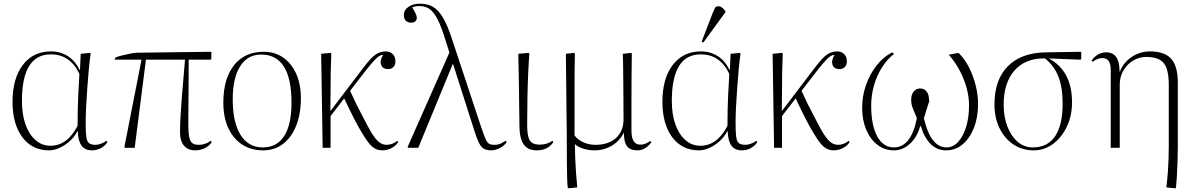

<svg xmlns="http://www.w3.org/2000/svg" viewBox="-20 -802 6475 1042"><path d="M246 14Q155 14 101.5 -57Q48 -128 48 -250Q48 -376 104 -449.5Q160 -523 257 -523Q309 -523 349.5 -496.5Q390 -470 412 -422H414L418 -510L468 -515L472 -511Q467 -480 462.5 -431Q458 -382 454 -327.5Q450 -273 447.5 -222.5Q445 -172 445 -136Q445 -84 448.5 -58.5Q452 -33 464 -24.5Q476 -16 499 -16Q512 -16 528 -22Q544 -28 558 -38L563 -31Q550 -10 527.5 2Q505 14 479 14Q442 14 423 -11Q404 -36 402 -90H400Q385 -60 359 -36.5Q333 -13 303.5 0.5Q274 14 246 14ZM254 -11Q345 -11 401 -119Q401 -169 402 -209Q403 -249 405 -293.5Q407 -338 411 -401Q361 -507 256 -507Q99 -507 99 -254Q99 -181 118.5 -126.5Q138 -72 173 -41.5Q208 -11 254 -11Z M1039 14Q1000 14 978.5 -11.5Q957 -37 957 -83Q957 -125 960 -176.5Q963 -228 967.5 -282.5Q972 -337 976.5 -388Q981 -439 984 -478H772L711 0H659L655 -4L748 -478H603L604 -488Q614 -494 637.5 -500Q661 -506 686.5 -511Q712 -516 728 -516L1127 -521V-482L1123 -478H1004Q1004 -389 1003.5 -326.5Q1003 -264 1002.5 -216.5Q1002 -169 1002 -126Q1002 -61 1013 -38.5Q1024 -16 1057 -16Q1096 -16 1124 -38L1129 -31Q1116 -10 1092 2Q1068 14 1039 14Z M1408 14Q1342 14 1293.5 -18Q1245 -50 1218.5 -108Q1192 -166 1192 -245Q1192 -375 1250 -448Q1308 -521 1411 -521Q1472 -521 1517 -489.5Q1562 -458 1587.5 -401.5Q1613 -345 1613 -270Q1613 -184 1587.5 -120Q1562 -56 1516 -21Q1470 14 1408 14ZM1406 -2Q1483 -2 1522.5 -64Q1562 -126 1562 -245Q1562 -506 1397 -506Q1324 -506 1283.5 -442.5Q1243 -379 1243 -263Q1243 -138 1285.5 -70Q1328 -2 1406 -2Z M2054 14Q2023 14 1999.5 -6.5Q1976 -27 1944 -82Q1910 -136 1848 -268L1774 -172V0H1731L1723 -510L1774 -515L1778 -511Q1776 -463 1775 -417Q1774 -371 1774 -319Q1774 -267 1773 -199L1954 -437Q1992 -487 2017 -505Q2042 -523 2073 -523Q2097 -523 2111.5 -508.5Q2126 -494 2126 -468Q2126 -450 2115 -438.5Q2104 -427 2087 -427Q2057 -427 2048.5 -449.5Q2040 -472 2059 -504Q2048 -504 2037.5 -497.5Q2027 -491 2011 -474Q1995 -457 1968 -423L1880 -309Q1899 -267 1914 -236.5Q1929 -206 1943.5 -179.5Q1958 -153 1973 -123Q2003 -65 2026.5 -40.5Q2050 -16 2077 -16Q2110 -16 2136 -38L2141 -31Q2129 -11 2105 1.5Q2081 14 2054 14Z M2725 -38 2730 -31Q2718 -12 2693.5 1Q2669 14 2646 14Q2622 14 2606.5 5.5Q2591 -3 2579 -27.5Q2567 -52 2552 -100L2439 -454H2437L2250 0H2196L2192 -4L2419 -517L2398 -583Q2376 -655 2355.5 -695.5Q2335 -736 2312 -752.5Q2289 -769 2257 -769Q2232 -769 2217 -762Q2242 -723 2242 -706Q2242 -694 2234 -686.5Q2226 -679 2212 -679Q2172 -679 2172 -722Q2172 -748 2197 -765Q2222 -782 2258 -782Q2301 -782 2330.5 -764.5Q2360 -747 2384.5 -705.5Q2409 -664 2433 -590L2590 -116Q2605 -72 2614 -50.5Q2623 -29 2633.5 -22.5Q2644 -16 2661 -16Q2684 -16 2698 -23Q2712 -30 2725 -38Z M2893 14Q2844 14 2821.5 -19Q2799 -52 2799 -122Q2799 -132 2798.5 -162Q2798 -192 2797.5 -233.5Q2797 -275 2796.5 -320Q2796 -365 2795 -405.5Q2794 -446 2793.5 -474.5Q2793 -503 2793 -510L2849 -515L2853 -511Q2850 -477 2847 -415Q2844 -353 2842.5 -276.5Q2841 -200 2841 -122Q2841 -62 2855.5 -39.5Q2870 -17 2909 -17Q2949 -17 2978 -38L2983 -31Q2954 14 2893 14Z M3066 220 3061 216Q3059 197 3058 167Q3057 137 3056.5 82Q3056 27 3056 -66Q3056 -71 3055.5 -103Q3055 -135 3054.5 -183Q3054 -231 3053.5 -284.5Q3053 -338 3052.5 -387Q3052 -436 3051.5 -469.5Q3051 -503 3051 -510L3096 -515L3100 -511Q3099 -481 3098.5 -429Q3098 -377 3098 -314Q3098 -251 3098 -186.5Q3098 -122 3098 -67Q3116 -43 3146.5 -29.5Q3177 -16 3211 -16Q3282 -16 3323 -53Q3364 -90 3364 -154Q3364 -202 3363.5 -259Q3363 -316 3362.5 -369.5Q3362 -423 3361.5 -461.5Q3361 -500 3360 -510L3405 -515L3409 -511Q3408 -459 3407.5 -386.5Q3407 -314 3407 -237.5Q3407 -161 3407 -95Q3407 -54 3419 -35.5Q3431 -17 3456 -17Q3482 -17 3509 -37L3515 -30Q3482 14 3440 14Q3400 14 3383 -8Q3366 -30 3366 -81H3365Q3343 -37 3300.5 -11.5Q3258 14 3206 14Q3175 14 3146.5 5Q3118 -4 3101 -19H3100Q3100 10 3101.5 51Q3103 92 3106 135Q3109 178 3113 215Z M3773 14Q3682 14 3628.5 -57Q3575 -128 3575 -250Q3575 -376 3631 -449.5Q3687 -523 3784 -523Q3836 -523 3876.5 -496.5Q3917 -470 3939 -422H3941L3945 -510L3995 -515L3999 -511Q3994 -480 3989.5 -431Q3985 -382 3981 -327.5Q3977 -273 3974.5 -222.5Q3972 -172 3972 -136Q3972 -84 3975.5 -58.5Q3979 -33 3991 -24.5Q4003 -16 4026 -16Q4039 -16 4055 -22Q4071 -28 4085 -38L4090 -31Q4077 -10 4054.5 2Q4032 14 4006 14Q3969 14 3950 -11Q3931 -36 3929 -90H3927Q3912 -60 3886 -36.5Q3860 -13 3830.5 0.5Q3801 14 3773 14ZM3781 -11Q3872 -11 3928 -119Q3928 -169 3929 -209Q3930 -249 3932 -293.5Q3934 -338 3938 -401Q3888 -507 3783 -507Q3626 -507 3626 -254Q3626 -181 3645.5 -126.5Q3665 -72 3700 -41.5Q3735 -11 3781 -11ZM3797 -571 3788 -576 3848 -732Q3856 -751 3860.5 -759.5Q3865 -768 3880 -768Q3889 -768 3897.5 -762Q3906 -756 3917 -741V-736Z M4504 14Q4473 14 4449.5 -6.5Q4426 -27 4394 -82Q4360 -136 4298 -268L4224 -172V0H4181L4173 -510L4224 -515L4228 -511Q4226 -463 4225 -417Q4224 -371 4224 -319Q4224 -267 4223 -199L4404 -437Q4442 -487 4467 -505Q4492 -523 4523 -523Q4547 -523 4561.5 -508.5Q4576 -494 4576 -468Q4576 -450 4565 -438.5Q4554 -427 4537 -427Q4507 -427 4498.5 -449.5Q4490 -472 4509 -504Q4498 -504 4487.5 -497.5Q4477 -491 4461 -474Q4445 -457 4418 -423L4330 -309Q4349 -267 4364 -236.5Q4379 -206 4393.5 -179.5Q4408 -153 4423 -123Q4453 -65 4476.5 -40.5Q4500 -16 4527 -16Q4560 -16 4586 -38L4591 -31Q4579 -11 4555 1.5Q4531 14 4504 14Z M4831 14Q4781 14 4742 -16Q4703 -46 4681 -98Q4659 -150 4659 -217Q4659 -281 4680 -341Q4701 -401 4738 -447.5Q4775 -494 4822 -518L4832 -509Q4795 -481 4767 -437Q4739 -393 4723.5 -339.5Q4708 -286 4708 -229Q4708 -123 4740.5 -62.5Q4773 -2 4831 -2Q4925 -2 4956 -161Q4943 -192 4936 -209Q4929 -226 4927 -237Q4925 -248 4925 -261Q4925 -288 4938.5 -305Q4952 -322 4974 -322Q4996 -322 5009 -305Q5022 -288 5022 -259Q5022 -253 5024 -257Q5026 -261 5027.5 -265Q5029 -269 5027 -264Q5025 -259 5017.5 -235.5Q5010 -212 4994 -161Q5030 -2 5117 -2Q5152 -2 5179.5 -31.5Q5207 -61 5223 -112.5Q5239 -164 5239 -229Q5239 -300 5209.5 -373.5Q5180 -447 5129 -505L5181 -515L5186 -511Q5217 -480 5239.5 -435Q5262 -390 5275 -339Q5288 -288 5288 -237Q5288 -165 5265.5 -108Q5243 -51 5204 -18.5Q5165 14 5115 14Q5018 14 4977 -118H4974Q4958 -59 4919 -22.5Q4880 14 4831 14Z M5590 14Q5528 14 5480 -18Q5432 -50 5404.5 -106.5Q5377 -163 5377 -235Q5377 -369 5449.5 -442.5Q5522 -516 5657 -518L5848 -521V-482L5844 -478L5672 -485Q5798 -417 5798 -247Q5798 -174 5770 -115Q5742 -56 5695 -21Q5648 14 5590 14ZM5585 -2Q5665 -2 5706 -62.5Q5747 -123 5747 -239Q5747 -328 5724 -386.5Q5701 -445 5651 -485H5645Q5543 -485 5485 -418.5Q5427 -352 5427 -234Q5427 -167 5447.5 -114.5Q5468 -62 5503.5 -32Q5539 -2 5585 -2Z M6358 220 6310 215Q6316 162 6318.5 125.5Q6321 89 6322 57Q6323 25 6323 -15V-342Q6323 -425 6296 -459Q6269 -493 6201 -493Q6162 -493 6129 -473Q6096 -453 6076.5 -419Q6057 -385 6057 -344V0H6008V-423Q6008 -487 5962 -487Q5938 -487 5910 -467L5904 -474Q5937 -518 5984 -518Q6056 -518 6056 -414H6058Q6077 -463 6122 -493Q6167 -523 6221 -523Q6300 -523 6336 -483Q6372 -443 6372 -354V-1Q6372 36 6370.5 76.5Q6369 117 6367 153.5Q6365 190 6362 216Z"/></svg>

Font: Display Extralight
Style: Regular
Weight: 200
Designer: Latin by Veronika Burian and Jose Scaglione. Greek by Irene Vlachou. Cyrillic by Vera Evstafieva.
Foundry: TypeTogether
Version: Version 3.002